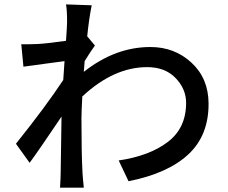

<svg xmlns="http://www.w3.org/2000/svg" viewBox="-20 -818 1040 876"><path d="M377.9 -652.3 413.1 -610.4Q392.6 -582 366.2 -539.1Q365.2 -531.2 364.3 -514.6Q363.3 -498 362.3 -490.2Q505.9 -603.5 666 -603.5Q776.4 -603.5 853.5 -532.2Q930.7 -460.9 931.6 -346.7Q932.6 -200.2 838.9 -113.3Q745.1 -26.4 566.4 8.8L521.5 -85.9Q661.1 -106.4 745.1 -169.9Q829.1 -233.4 829.1 -348.6Q829.1 -412.1 781.2 -461.9Q733.4 -511.7 651.4 -511.7Q499 -511.7 355.5 -377.9Q351.6 -305.7 351.6 -276.4Q351.6 -119.1 356.4 -29.3Q357.4 -9.8 362.3 38.1H253.9Q256.8 -11.7 256.8 -27.3Q257.8 -123 260.7 -286.1Q156.2 -130.9 115.2 -75.2L52.7 -162.1Q189.5 -333 268.6 -453.1L274.4 -539.1Q251 -536.1 183.1 -526.9Q115.2 -517.6 86.9 -513.7L77.1 -616.2Q98.6 -615.2 151.4 -617.2Q200.2 -620.1 281.2 -631.8Q286.1 -703.1 286.1 -717.8Q286.1 -770.5 281.2 -797.9L398.4 -793.9Q385.7 -730.5 377.9 -652.3Z"/></svg>

Font: GenEi Gothic M SemiBold
Style: Regular
Weight: 500
Designer: o_tamon (Modified); [Source Han Sans]
Ryoko NISHIZUKA  (kana & ideographs); Paul D. Hunt (Latin, Greek & Cyrillic); Wenl
Version: Version 1.1a;Original Version 1.004